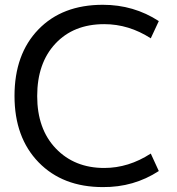

<svg xmlns="http://www.w3.org/2000/svg" viewBox="-20 -762 734 794"><path d="M411.1 -67.4Q511.7 -67.4 603.5 -127L636.7 -54.7Q533.2 12.7 405.3 11.7Q239.3 11.7 139.6 -90.8Q40 -193.4 40 -365.2Q40 -538.1 138.7 -640.1Q237.3 -742.2 405.3 -742.2Q533.2 -742.2 636.7 -674.8L603.5 -603.5Q512.7 -662.1 411.1 -662.1Q284.2 -662.1 209 -581.5Q133.8 -501 133.8 -364.7Q133.8 -228.5 210.9 -147.9Q288.1 -67.4 411.1 -67.4Z"/></svg>

Font: Nasu
Style: Regular
Weight: 400
Designer: Ryoko NISHIZUKA (kana &amp; ideographs); Paul D. Hunt (Latin, Greek &amp; Cyrillic); Wenlong ZHANG (bopomofo); Sandoll C
Version: Version 2014.1215